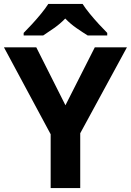

<svg xmlns="http://www.w3.org/2000/svg" viewBox="-20 -954 664 974"><path d="M312 -420 461 -714H624L387 -278V0H237V-273L0 -714H164ZM399 -934Q413 -912 435.5 -884.5Q458 -857 482 -831Q506 -805 524 -787V-774H425Q399 -790 368 -811.5Q337 -833 311 -860Q285 -833 255 -812Q225 -791 199 -774H100V-787Q119 -806 142.5 -831.5Q166 -857 188.5 -884.5Q211 -912 225 -934Z"/></svg>

Font: Noto Sans Tamil
Style: Regular
Weight: 400
Designer: Jelle Bosma - Monotype Design Team
Foundry: Monotype Imaging Inc.
Version: Version 2.003